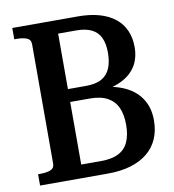

<svg xmlns="http://www.w3.org/2000/svg" viewBox="-80 -781 774 852"><g transform="rotate(-10 307.0 -355.0)"><path d="M328 -710Q382 -710 424 -698Q466 -686 494.5 -663Q523 -640 537.5 -607Q552 -574 552 -533Q552 -480 527 -443Q502 -406 453.5 -385.5Q405 -365 336 -364L394 -393V-356L344 -384Q418 -383 471 -361Q524 -339 552 -297.5Q580 -256 580 -198Q580 -151 564 -114.5Q548 -78 517 -52.5Q486 -27 441 -13.5Q396 0 337 0H32V-51H42Q70 -51 88 -58Q106 -65 106 -86V-624Q106 -645 88 -652Q70 -659 42 -659H32V-710ZM207 -400H309Q354 -400 380.5 -415Q407 -430 419 -459Q431 -488 431 -528Q431 -569 418.5 -596Q406 -623 379 -636.5Q352 -650 310 -650H228V-60H318Q365 -60 395.5 -75Q426 -90 440.5 -121.5Q455 -153 455 -200Q455 -245 441 -276.5Q427 -308 396.5 -325Q366 -342 316 -342H207Z"/></g></svg>

Font: Roboto Serif 28pt Condensed Medium
Style: Regular
Weight: 500
Width: 3
Designer: Greg Gazdowicz
Foundry: Commercial Type
Version: Version 1.008